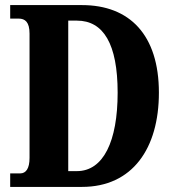

<svg xmlns="http://www.w3.org/2000/svg" viewBox="-20 -734 688 754"><path d="M20 0H302C500 0 604 -151 604 -370C604 -597 489 -714 302 -714H20V-661H53C79 -661 96 -647 96 -602V-114C96 -72 82 -53 59 -53H20ZM282 -62H248V-653H282C386 -653 442 -562 442 -370C442 -179 386 -62 282 -62Z"/></svg>

Font: Noto Serif Bengali ExtraCondensed ExtraBold
Style: Regular
Weight: 800
Width: 2
Designer: Juan Bruce, Universal Thirst, Indian Type Foundry and the Monotype Design Team.
Foundry: Monotype Imaging Inc.
Version: Version 2.003